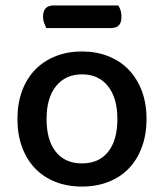

<svg xmlns="http://www.w3.org/2000/svg" viewBox="-20 -671 602 705"><path d="M518 -234Q518 -177 501 -131Q484 -85 453.5 -53Q423 -21 379 -3.5Q335 14 281 14Q227 14 183 -3.5Q139 -21 108.5 -53Q78 -85 61 -131Q44 -177 44 -234Q44 -291 61 -337Q78 -383 109 -415Q140 -447 184 -464.5Q228 -482 281 -482Q334 -482 378 -464.5Q422 -447 453 -414.5Q484 -382 501 -336.5Q518 -291 518 -234ZM281 -398Q221 -398 186 -355Q151 -312 151 -234Q151 -156 185 -113.5Q219 -71 281 -71Q343 -71 377 -113.5Q411 -156 411 -234Q411 -311 376.5 -354.5Q342 -398 281 -398ZM150 -568Q146 -576 142 -586.5Q138 -597 138 -609Q138 -632 148.5 -641.5Q159 -651 176 -651H414Q426 -634 426 -610Q426 -587 416 -577.5Q406 -568 388 -568Z"/></svg>

Font: Baloo Paaji 2 Medium
Style: Regular
Weight: 500
Designer: Shuchita Grover, Noopur Datye and Ek Type
Foundry: Ek Type
Version: Version 1.640;hotconv 1.0.111;makeotfexe 2.5.65597; ttfautoh